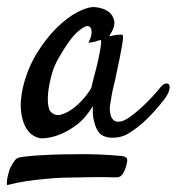

<svg xmlns="http://www.w3.org/2000/svg" viewBox="-75 -502 509 553"><path d="M255.9 8.8Q229.5 7.8 188.5 8.3Q147.5 8.8 106.4 9.8Q79.1 10.7 51.8 13.7Q28.3 15.6 -0.5 20Q-29.3 24.4 -54.7 31.2Q-55.7 23.4 -54.7 16.1Q-53.7 8.8 -51.8 2Q-49.8 -5.9 -47.9 -12.7Q-43.9 -22.5 -37.1 -33.2Q-30.3 -43.9 -24.4 -46.9Q-19.5 -48.8 -4.9 -50.8Q9.8 -52.7 30.8 -54.2Q51.8 -55.7 76.7 -56.6Q101.6 -57.6 127 -57.6Q176.8 -58.6 210.4 -57.1Q244.1 -55.7 275.4 -52.7Q289.1 -50.8 291 -44.4Q293 -38.1 287.1 -19.5Q281.2 -2.9 274.9 3.4Q268.6 9.8 255.9 8.8ZM46.9 -103.5Q34.2 -103.5 20.5 -111.8Q6.8 -120.1 -2.4 -138.2Q-11.7 -156.2 -14.6 -184.1Q-17.6 -211.9 -8.8 -251Q3.9 -303.7 30.3 -347.2Q56.6 -390.6 87.9 -421.4Q119.1 -452.1 149.4 -467.8Q179.7 -483.4 200.2 -481.4Q224.6 -478.5 238.3 -467.8Q250 -459 253.9 -442.4Q257.8 -425.8 239.3 -397.5Q252.9 -400.4 259.8 -401.4Q266.6 -402.3 271.5 -402.3Q275.4 -402.3 278.3 -401.4Q279.3 -399.4 279.3 -393.6Q279.3 -387.7 276.9 -373Q274.4 -358.4 269.5 -333.5Q264.6 -308.6 255.9 -268.6Q253.9 -260.7 252.4 -254.9Q251 -249 249.5 -242.2Q248 -235.4 246.6 -227.1Q245.1 -218.8 243.2 -206.1Q241.2 -198.2 241.2 -188.5Q241.2 -178.7 243.7 -170.4Q246.1 -162.1 251.5 -156.7Q256.8 -151.4 266.6 -151.4Q279.3 -151.4 296.9 -163.6Q314.5 -175.8 332 -191.9Q349.6 -208 364.3 -224.1Q378.9 -240.2 386.7 -250Q394.5 -259.8 401.9 -261.2Q409.2 -262.7 412.1 -257.8Q415 -252.9 412.1 -241.7Q409.2 -230.5 397.5 -214.8Q372.1 -182.6 348.1 -159.2Q324.2 -135.7 298.8 -120.1Q281.2 -107.4 256.3 -105.5Q231.4 -103.5 214.8 -115.2Q208 -121.1 203.1 -131.8Q198.2 -141.6 194.8 -157.2Q191.4 -172.9 192.4 -196.3Q170.9 -161.1 146 -142.6Q121.1 -124 98.6 -115.2Q73.2 -104.5 46.9 -103.5ZM95.7 -337.9Q82 -315.4 74.7 -290Q67.4 -264.6 64.5 -242.2Q61.5 -219.7 63.5 -202.6Q65.4 -185.5 71.3 -179.7Q85 -166 104.5 -172.9Q124 -179.7 142.1 -194.8Q160.2 -210 173.3 -227.1Q186.5 -244.1 188.5 -251Q192.4 -268.6 198.7 -292Q205.1 -315.4 209.5 -336.9Q213.9 -358.4 215.8 -373Q217.8 -387.7 213.9 -386.7Q209 -385.7 204.1 -383.8Q193.4 -379.9 179.7 -378.9Q186.5 -392.6 188 -401.4Q189.5 -410.2 188.5 -415Q187.5 -420.9 183.6 -424.8Q174.8 -432.6 150.9 -412.6Q127 -392.6 95.7 -337.9Z"/></svg>

Font: Satisfy
Style: Regular
Weight: 400
Designer: Font Diner, Inc
Foundry: Font Diner, Inc
Version: Version 1.001